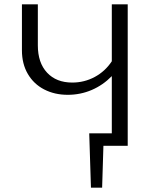

<svg xmlns="http://www.w3.org/2000/svg" viewBox="-20 -678 723 893"><path d="M574 -658V0H461L455 195H403L395 -58H500V-324Q459 -282 406.5 -259.5Q354 -237 295 -237Q234 -237 185.5 -262Q137 -287 109.5 -334Q82 -381 82 -444V-658H156V-467Q156 -386 199 -340Q242 -294 316 -294Q372 -294 420.5 -320Q469 -346 500 -393V-658Z"/></svg>

Font: Ysabeau
Style: Regular
Weight: 400
Designer: Christian Thalmann (Catharsis Fonts)
Version: Version 0.003